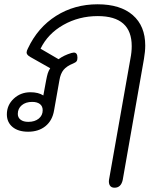

<svg xmlns="http://www.w3.org/2000/svg" viewBox="-20 -604 748 895"><path d="M488 235 588 -331Q594 -361 594 -389Q594 -529 436 -529Q348 -529 275.5 -488Q203 -447 169 -377L253 -328Q277 -346 313 -357Q321 -359 324 -359Q341 -359 341 -335Q341 -324 337 -318.5Q333 -313 321 -308Q291 -296 276.5 -278.5Q262 -261 257 -230L232 -89Q224 -42 192 -16Q160 10 111 10Q65 10 38.5 -12Q12 -34 12 -71Q12 -114 44 -144Q76 -174 122 -174Q159 -174 182 -159L195 -229Q199 -250 202.5 -261.5Q206 -273 214 -286L122 -338Q104 -348 104 -359Q104 -367 110 -378Q156 -476 241.5 -530Q327 -584 435 -584Q541 -584 599 -533.5Q657 -483 657 -392Q657 -364 651 -329L552 235Q544 271 514 271Q499 271 492.5 261Q486 251 488 235ZM179 -90Q179 -109 166 -119Q153 -129 130 -129Q100 -129 81.5 -113.5Q63 -98 63 -73Q63 -56 76 -46Q89 -36 112 -36Q142 -36 160.5 -51Q179 -66 179 -90Z"/></svg>

Font: Kodchasan Light
Style: Italic
Weight: 300
Italic angle: -10°
Version: Version 1.000; ttfautohint (v1.6)